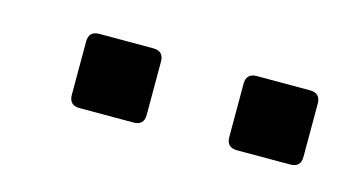

<svg xmlns="http://www.w3.org/2000/svg" viewBox="-31 -844 500 265"><g transform="rotate(15 219.5 -712.0)"><path d="M298 -750Q298 -765 313 -765H389Q404 -765 404 -750V-674Q404 -659 389 -659H313Q298 -659 298 -674ZM73 -750Q73 -765 88 -765H165Q180 -765 180 -750V-674Q180 -659 165 -659H88Q73 -659 73 -674Z"/></g></svg>

Font: OpenDyslexic 3
Style: Regular
Weight: 400
Designer: Abelardo Gonzalez
Version: Version 1.000;PS 001.001;hotconv 1.0.56